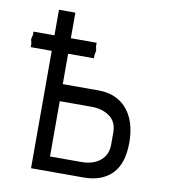

<svg xmlns="http://www.w3.org/2000/svg" viewBox="-82 -795 763 865"><g transform="rotate(10 300.0 -362.5)"><path d="M118 -537H22V-552L17.5 -572.5L22 -592.5V-608H118V-725H193V-608H311V-592.5L315 -572.5L311 -552V-537H193V-398H357Q411 -398 451 -373.5Q491 -349 512.5 -302Q534 -255 534 -190Q534 -94 487.8 -47Q441.5 0 358 0H118ZM455 -167V-223Q455 -271.5 421.5 -295.8Q388 -320 338 -320H193V-67H338Q370 -67 396.5 -78Q423 -89 439 -111.5Q455 -134 455 -167Z"/></g></svg>

Font: JuliaMono Light
Style: Regular
Weight: 300
Monospace: yes
Designer: cormullion
Foundry: corm
Version: Version 0.054; ttfautohint (v1.8.4)